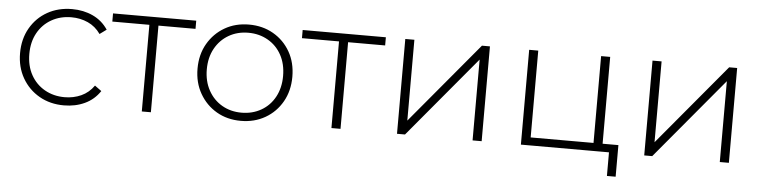

<svg xmlns="http://www.w3.org/2000/svg" viewBox="-42 -725 4173 1053"><g transform="rotate(5 2044.0 -198.0)"><path d="M319 4Q243 4 183.5 -30Q124 -64 89.5 -124Q55 -184 55 -261Q55 -339 89.5 -399Q124 -459 183.5 -492.5Q243 -526 319 -526Q382 -526 433.5 -502Q485 -478 517 -430L480 -403Q452 -443 410 -462Q368 -481 319 -481Q258 -481 209.5 -453.5Q161 -426 133.5 -376.5Q106 -327 106 -261Q106 -195 133.5 -145.5Q161 -96 209.5 -68.5Q258 -41 319 -41Q368 -41 410 -60Q452 -79 480 -119L517 -92Q485 -44 433.5 -20Q382 4 319 4Z M748 0V-492L762 -477H544V-522H1002V-477H784L798 -492V0Z M1293 4Q1218 4 1159.5 -30Q1101 -64 1066.5 -124Q1032 -184 1032 -261Q1032 -339 1066.5 -398.5Q1101 -458 1159.5 -492Q1218 -526 1293 -526Q1368 -526 1427 -492Q1486 -458 1520 -398.5Q1554 -339 1554 -261Q1554 -184 1520 -124Q1486 -64 1427 -30Q1368 4 1293 4ZM1293 -41Q1353 -41 1401 -68.5Q1449 -96 1476 -146Q1503 -196 1503 -261Q1503 -327 1476 -376.5Q1449 -426 1401 -453.5Q1353 -481 1293 -481Q1233 -481 1185.5 -453.5Q1138 -426 1110.5 -376.5Q1083 -327 1083 -261Q1083 -196 1110.5 -146Q1138 -96 1185.5 -68.5Q1233 -41 1293 -41Z M1792 0V-492L1806 -477H1588V-522H2046V-477H1828L1842 -492V0Z M2153 0V-522H2203V-77L2575 -522H2619V0H2569V-445L2197 0Z M2835 0V-522H2885V-44H3231V-522H3281V0ZM3320 130V-7L3334 0H3231V-44H3368V130Z M3514 0V-522H3564V-77L3936 -522H3980V0H3930V-445L3558 0Z"/></g></svg>

Font: MOST Montserrat Light
Style: Regular
Weight: 300
Designer: Julieta Ulanovsky
Foundry: Julieta Ulanovsky
Version: Version 8.000;March 11, 2024;FontCreator 15.0.0.2926 64-bit